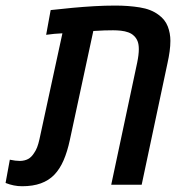

<svg xmlns="http://www.w3.org/2000/svg" viewBox="-58 -660 652 686"><path d="M21 5.4Q5.4 5.4 -9 2.4Q-23.4 -0.5 -38.1 -6.3L-22.9 -89.4Q-2.4 -85 13.2 -85Q30.3 -85.4 42.2 -91.8Q54.2 -98.1 63.5 -112.8Q69.8 -121.6 74.5 -133.3Q79.1 -145 83 -162.6L165 -541Q150.4 -540.5 136 -539.1Q121.6 -537.6 106.9 -535.6L123 -624Q162.6 -628.4 201.7 -632.1Q240.7 -635.7 278.8 -637.9Q316.9 -640.1 354 -640.1Q400.9 -640.1 441.7 -633.5Q482.4 -627 508.8 -606.9Q531.7 -590.3 541.3 -565.9Q550.8 -541.5 550.8 -514.2Q550.8 -496.6 548.1 -476.6Q545.4 -456.5 540.5 -434.6L448.2 0H339.4L432.1 -436Q438 -464.4 438 -484.4Q438 -501.5 433.6 -512.7Q429.2 -523.9 420.9 -531.7Q412.6 -540 400.4 -544.4Q388.2 -548.8 374 -550.3Q359.9 -551.8 346.2 -551.8Q334 -551.8 315.2 -551.3Q296.4 -550.8 275.4 -549.3L191.4 -159.2Q182.6 -118.2 169.2 -87.2Q155.8 -56.2 136 -35.6Q116.2 -15.1 87.9 -4.9Q59.6 5.4 21 5.4Z"/></svg>

Font: Open Sans SemiCondensed SemiBold
Style: Italic
Weight: 600
Width: 4
Italic angle: -12°
Designer: Monotype Design Team
Foundry: Monotype Imaging Inc.
Version: Version 3.000